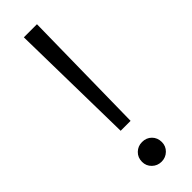

<svg xmlns="http://www.w3.org/2000/svg" viewBox="-240 -713 725 725"><g transform="rotate(-45 123.0 -350.0)"><path d="M87 -700H157L149 -192H96ZM70 -52Q70 -75 85.5 -90Q101 -105 123 -105Q146 -105 161 -90Q176 -75 176 -52Q176 -30 160.5 -15Q145 0 123 0Q101 0 85.5 -15Q70 -30 70 -52Z"/></g></svg>

Font: Niramit Light
Style: Regular
Weight: 300
Designer: Katatrad Aksorn Co.,Ltd.
Foundry: Cadson Demak Co.,Ltd.
Version: Version 1.000; ttfautohint (v1.6)